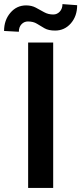

<svg xmlns="http://www.w3.org/2000/svg" viewBox="-57 -919 397 939"><path d="M203.1 -710.9V0H80.6V-710.9ZM248.5 -898.9 320.3 -893.6Q320.3 -840.3 289.6 -804.9Q258.8 -769.5 212.4 -769.5Q180.2 -769.5 160.6 -780.8Q141.1 -792 123.5 -803Q106 -814 79.6 -814Q61 -814 48.1 -800.3Q35.2 -786.6 35.2 -763.7L-37.1 -767.6Q-37.1 -820.3 -6.3 -856.4Q24.4 -892.6 70.8 -892.6Q97.7 -892.6 118.2 -881.6Q138.7 -870.6 158.7 -859.4Q178.7 -848.1 203.6 -848.1Q222.2 -848.1 235.4 -862.3Q248.5 -876.5 248.5 -898.9Z"/></svg>

Font: Vazirmatn RD UI Medium
Style: Regular
Weight: 500
Designer: Saber Rastikerdar
Foundry: Saber Rastikerdar
Version: Version 33.003